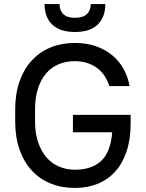

<svg xmlns="http://www.w3.org/2000/svg" viewBox="-20 -920 720 948"><path d="M340 -353H625V-310Q625 -232 605 -172.5Q585 -113 549 -73Q513 -33 462.5 -12.5Q412 8 350 8Q284 8 230 -14Q176 -36 137 -78Q98 -120 76.5 -181.5Q55 -243 55 -321V-379Q55 -457 76.5 -518Q98 -579 137 -621.5Q176 -664 230.5 -686Q285 -708 350 -708Q408 -708 454.5 -691.5Q501 -675 535.5 -646Q570 -617 591 -578Q612 -539 620 -495H520Q512 -520 498 -542.5Q484 -565 463 -581.5Q442 -598 413.5 -608Q385 -618 350 -618Q306 -618 270 -603Q234 -588 208 -558Q182 -528 167.5 -483Q153 -438 153 -379V-321Q153 -263 168 -218.5Q183 -174 209 -143.5Q235 -113 271.5 -97.5Q308 -82 350 -82Q432 -82 479 -125Q526 -168 534 -267H340ZM350 -762Q276 -762 238 -798.5Q200 -835 200 -900H274Q274 -868 293 -850Q312 -832 350 -832Q389 -832 408.5 -850Q428 -868 428 -900H500Q500 -835 462 -798.5Q424 -762 350 -762Z"/></svg>

Font: PT Root UI Web Medium
Style: Regular
Weight: 500
Designer: Vitaly Kuzmin
Foundry: ParaType Ltd.
Version: Version 1.001W